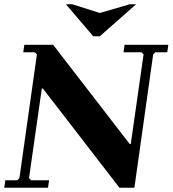

<svg xmlns="http://www.w3.org/2000/svg" viewBox="-23 -880 809 900"><path d="M561 -670H766L761 -635H705L695 -625L607 0H537L178 -465H173L113 -45L123 -35H207L202 0H-3L2 -35H58L68 -45L150 -625L140 -635H86L91 -670H226L585 -205H590L650 -625L640 -635H556ZM585 -860H615L445 -710H414L286 -860H316L445 -819Z"/></svg>

Font: Brygada 1918
Style: Italic
Weight: 400
Italic angle: -8°
Designer: Mateusz Machalski | Borys Kosmynka | Przemek Hoffer
Foundry: NIEPODLEGLA 2018
Version: Version 3.006